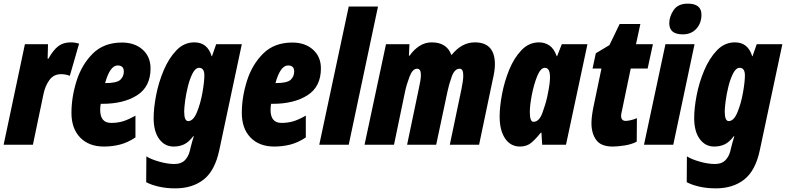

<svg xmlns="http://www.w3.org/2000/svg" viewBox="-32 -796 4323 1056"><path d="M-12 0H149L207 -278Q216 -323 239.5 -355.5Q263 -388 303 -388Q330 -388 352 -379L403 -556Q380 -563 358 -563Q316 -563 288.5 -542Q261 -521 234 -473H230L232 -553H105Z M540 10Q584 10 626.5 -0.5Q669 -11 713 -40V-160Q672 -137 643 -128.5Q614 -120 579 -120Q519 -120 519 -192Q519 -208 522 -225H532Q648 -225 722 -272Q796 -319 796 -420Q796 -484 752.5 -523Q709 -562 639 -562Q539 -562 478 -501Q417 -440 389 -350.5Q361 -261 361 -175Q361 -89 409 -39.5Q457 10 540 10ZM546 -339Q573 -436 615 -436Q649 -436 649 -403Q649 -375 629.5 -357Q610 -339 548 -339Z M1003 -130Q981 -130 981 -183Q981 -201 986 -240Q991 -279 1001.5 -321Q1012 -363 1027.5 -393Q1043 -423 1063 -423Q1092 -423 1092 -381Q1092 -347 1081.5 -287Q1071 -227 1051 -178.5Q1031 -130 1003 -130ZM932 240Q1026 240 1088 191.5Q1150 143 1174 30L1298 -553H1157L1134 -487H1132Q1109 -563 1037 -563Q980 -563 938 -519Q896 -475 868 -408.5Q840 -342 826.5 -271.5Q813 -201 813 -147Q813 -73 843.5 -31.5Q874 10 923 10Q955 10 980.5 -2Q1006 -14 1031 -47H1034Q1023 -12 1016 17L1012 34Q1004 66 984 86Q964 106 927 106Q889 106 843.5 93Q798 80 773 64L772 206Q800 221 841.5 230.5Q883 240 932 240Z M1477 10Q1521 10 1563.5 -0.5Q1606 -11 1650 -40V-160Q1609 -137 1580 -128.5Q1551 -120 1516 -120Q1456 -120 1456 -192Q1456 -208 1459 -225H1469Q1585 -225 1659 -272Q1733 -319 1733 -420Q1733 -484 1689.5 -523Q1646 -562 1576 -562Q1476 -562 1415 -501Q1354 -440 1326 -350.5Q1298 -261 1298 -175Q1298 -89 1346 -39.5Q1394 10 1477 10ZM1483 -339Q1510 -436 1552 -436Q1586 -436 1586 -403Q1586 -375 1566.5 -357Q1547 -339 1485 -339Z M1724 0 1886 -760H2047L1886 0Z M1973 0H2135L2196 -293Q2204 -331 2220.5 -374.5Q2237 -418 2262 -418Q2283 -418 2283 -384Q2283 -370 2279.5 -349Q2276 -328 2271 -306L2207 0H2367L2429 -292Q2437 -331 2452.5 -374.5Q2468 -418 2496 -418Q2516 -418 2516 -381Q2516 -354 2506 -306L2442 0H2603L2677 -353Q2690 -407 2690 -442Q2690 -563 2580 -563Q2508 -563 2453 -495H2450Q2425 -563 2342 -563Q2306 -563 2275 -543Q2244 -523 2221 -490H2217L2220 -553H2091Z M2902 -126Q2882 -126 2882 -180Q2882 -216 2893 -273.5Q2904 -331 2922.5 -377Q2941 -423 2965 -423Q2993 -423 2993 -371Q2993 -357 2990.5 -335Q2988 -313 2978 -265Q2969 -223 2951 -174.5Q2933 -126 2902 -126ZM2828 10Q2866 10 2891.5 -12Q2917 -34 2942 -66H2946L2950 0H3081L3199 -553H3058L3032 -487H3030Q3015 -529 2989.5 -546Q2964 -563 2933 -563Q2877 -563 2836 -520Q2795 -477 2768.5 -412Q2742 -347 2729 -277.5Q2716 -208 2716 -155Q2716 -79 2746 -34.5Q2776 10 2828 10Z M3338 10Q3365 10 3403.5 4Q3442 -2 3470 -17L3471 -146Q3452 -138 3435 -134.5Q3418 -131 3410 -131Q3384 -131 3384 -159Q3384 -168 3388 -184L3437 -419H3530L3559 -553H3466L3490 -664H3376L3320 -548L3245 -503L3227 -419H3276L3232 -208Q3221 -154 3221 -118Q3221 -63 3247 -26.5Q3273 10 3338 10Z M3723 -607Q3770 -607 3798 -638Q3826 -669 3826 -715Q3826 -776 3751 -776Q3697 -776 3673 -740.5Q3649 -705 3649 -668Q3649 -607 3723 -607ZM3510 0H3671L3788 -553H3628Z M3976 -130Q3954 -130 3954 -183Q3954 -201 3959 -240Q3964 -279 3974.5 -321Q3985 -363 4000.5 -393Q4016 -423 4036 -423Q4065 -423 4065 -381Q4065 -347 4054.5 -287Q4044 -227 4024 -178.5Q4004 -130 3976 -130ZM3905 240Q3999 240 4061 191.5Q4123 143 4147 30L4271 -553H4130L4107 -487H4105Q4082 -563 4010 -563Q3953 -563 3911 -519Q3869 -475 3841 -408.5Q3813 -342 3799.5 -271.5Q3786 -201 3786 -147Q3786 -73 3816.5 -31.5Q3847 10 3896 10Q3928 10 3953.5 -2Q3979 -14 4004 -47H4007Q3996 -12 3989 17L3985 34Q3977 66 3957 86Q3937 106 3900 106Q3862 106 3816.5 93Q3771 80 3746 64L3745 206Q3773 221 3814.5 230.5Q3856 240 3905 240Z"/></svg>

Font: Noto Sans Display Condensed Black
Style: Italic
Weight: 900
Width: 3
Italic angle: -192°
Designer: Monotype Design Team
Foundry: Monotype Imaging Inc.
Version: Version 1.900